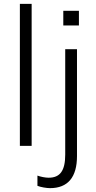

<svg xmlns="http://www.w3.org/2000/svg" viewBox="-20 -756 495 995"><path d="M83 0H144V-736H83ZM239 219C332 219 379 162 379 53V-501H318V45C318 128 292 165 232 165C215 165 190 160 174 154V207C191 214 222 219 239 219ZM308 -624H389V-700H308Z"/></svg>

Font: Poppy and Pepper Light
Style: Regular
Weight: 300
Designer: Thy Ha
Foundry: Thy Ha
Version: Version 0.001;Glyphs 3.2 (3227)